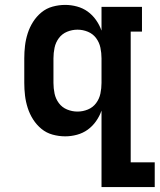

<svg xmlns="http://www.w3.org/2000/svg" viewBox="-20 -548 651 783"><path d="M296 -93Q318 -93 338.5 -101.5Q359 -110 372 -127.5Q385 -145 389.5 -166.5Q394 -188 394 -210V-310Q394 -332 389.5 -353.5Q385 -375 372 -392.5Q359 -410 338.5 -418.5Q318 -427 296 -427Q274 -427 253.5 -418.5Q233 -410 220 -392.5Q207 -375 202.5 -353.5Q198 -332 198 -310V-210Q198 -188 202.5 -166.5Q207 -145 220 -127.5Q233 -110 253.5 -101.5Q274 -93 296 -93ZM394 215V-97Q386 -74 371.5 -53.5Q357 -33 337.5 -19Q318 -5 294 1.5Q270 8 246 8Q220 8 194.5 1Q169 -6 149 -22.5Q129 -39 115 -61Q101 -83 93 -108Q85 -133 82 -158.5Q79 -184 79 -210V-310Q79 -336 82 -361.5Q85 -387 93 -412Q101 -437 115 -459Q129 -481 149 -497.5Q169 -514 194.5 -521Q220 -528 246 -528Q270 -528 294 -521.5Q318 -515 337.5 -501Q357 -487 371.5 -466.5Q386 -446 394 -423V-520H559V-419H513V114H611V215Z"/></svg>

Font: Iosevka HT Extended
Style: Bold
Weight: 700
Width: 7
Monospace: yes
Designer: Belleve Invis
Foundry: Belleve Invis
Version: Version 32.3.0; ttfautohint (v1.8.4)